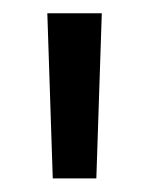

<svg xmlns="http://www.w3.org/2000/svg" viewBox="-20 -682 219 282"><path d="M129.5 -662.5 121.5 -420H57.5L49.5 -662.5Z"/></svg>

Font: Anek Malayalam Medium
Style: Regular
Weight: 400
Version: Version 1.003